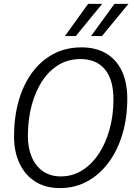

<svg xmlns="http://www.w3.org/2000/svg" viewBox="-20 -953 690 985"><path d="M287 12Q214 12 161.5 -21Q109 -54 80.5 -114Q52 -174 52 -253Q52 -351 75.5 -434.5Q99 -518 144 -579.5Q189 -641 253 -675.5Q317 -710 398 -710Q471 -710 523.5 -679.5Q576 -649 604.5 -590Q633 -531 633 -446Q633 -350 608.5 -266.5Q584 -183 538 -120.5Q492 -58 428.5 -23Q365 12 287 12ZM292 -48Q352 -48 401.5 -79Q451 -110 487 -164.5Q523 -219 542.5 -290.5Q562 -362 562 -443Q562 -545 518 -597.5Q474 -650 393 -650Q330 -650 280.5 -620Q231 -590 196 -536.5Q161 -483 142 -411Q123 -339 123 -255Q123 -194 143 -147Q163 -100 201 -74Q239 -48 292 -48ZM313 -768 432 -933H504L369 -768ZM447 -768 567 -933H639L503 -768Z"/></svg>

Font: Azeret Mono ExtraLight
Style: Italic
Weight: 250
Italic angle: -12°
Designer: Martin Vácha
Foundry: Displaay
Version: Version 1.002